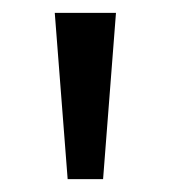

<svg xmlns="http://www.w3.org/2000/svg" viewBox="-20 -734 265 298"><path d="M160 -714 140 -456H85L65 -714Z"/></svg>

Font: lguzrati85
Style: Book
Weight: 400
Designer: Jelle Bosma - Monotype Design Team, Universal Thirst
Foundry: Monotype Imaging Inc.
Version: Version 2.106